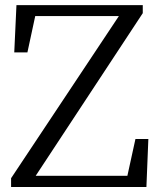

<svg xmlns="http://www.w3.org/2000/svg" viewBox="-20 -749 639 769"><path d="M522.5 -192.4H574.2L566.4 0H24.4V-35.2L456.1 -684.6H121.1L89.8 -539.1H37.1L45.9 -728.5H551.8V-696.3L123 -44.9H490.2Z"/></svg>

Font: Bpmf Zihi Serif Regular
Style: Regular
Weight: 400
Foundry: But Ko
Version: Version 1.320